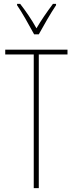

<svg xmlns="http://www.w3.org/2000/svg" viewBox="-20 -970 376 990"><path d="M156 -793H180C206 -840 240 -900 269 -943V-950H253C219 -904 194 -868 168 -824C144 -868 110 -917 84 -950H68V-943C90 -912 129 -843 156 -793ZM180 0V-689H328V-714H7V-689H154V0Z"/></svg>

Font: Noto Sans Devanagari UI ExtraCondensed Thin
Style: Regular
Weight: 100
Width: 2
Designer: Jelle Bosma - Monotype Design Team
Foundry: Monotype Imaging Inc.
Version: Version 2.004